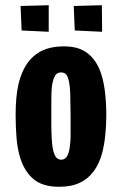

<svg xmlns="http://www.w3.org/2000/svg" viewBox="-20 -707 467 737"><path d="M207 10Q143 10 108 -20Q73 -50 57 -103Q47 -136 43.5 -177.5Q40 -219 40 -266Q40 -299 42.5 -328.5Q45 -358 51 -384Q57 -410 67 -432Q87 -478 125.5 -503.5Q164 -529 226 -529Q279 -529 311.5 -506Q344 -483 362 -441Q376 -407 382 -362Q388 -317 388 -265Q388 -223 384 -186.5Q380 -150 372 -119Q361 -79 340 -50Q319 -21 286.5 -5.5Q254 10 207 10ZM215 -94Q231 -94 239 -110Q247 -126 249 -154Q251 -168 251 -184Q251 -200 251 -218.5Q251 -237 251 -259Q250 -295 250 -323.5Q250 -352 248 -372Q245 -401 238 -415Q231 -429 215 -429Q204 -429 197.5 -423.5Q191 -418 187 -407.5Q183 -397 180 -381Q178 -367 177.5 -348.5Q177 -330 177 -307.5Q177 -285 177 -259Q177 -238 177 -219.5Q177 -201 178 -185.5Q179 -170 180 -156Q183 -126 191 -110Q199 -94 215 -94ZM372 -585 267 -590 263 -684 371 -687ZM167 -585 63 -590 59 -684 167 -687Z"/></svg>

Font: Truculenta Black
Style: Regular
Weight: 900
Version: Version 1.002